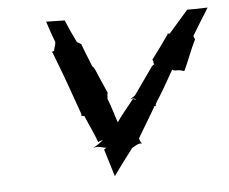

<svg xmlns="http://www.w3.org/2000/svg" viewBox="-41 -496 658 552"><g transform="rotate(-5 288.5 -220.0)"><path d="M111 -450C118 -429 124 -410 132 -390C132 -388 132 -385 131 -382L127 -368V-365C126 -365 124 -364 123 -363C122 -363 120 -362 119 -362C120 -361 122 -360 122 -359C145 -300 167 -239 188 -179C189 -178 189 -172 188 -171C189 -172 194 -171 196 -170H197C207 -145 221 -118 230 -92H231C231 -93 235 -95 237 -95C239 -96 242 -96 244 -97C237 -91 224 -81 216 -78V-77C230 -82 240 -74 253 -74C250 -73 247 -71 245 -69L269 9V10C287 -16 307 -42 326 -67L337 -73C341 -76 351 -79 355 -77V-78C352 -79 348 -88 348 -93L398 -177C398 -178 399 -179 398 -180C399 -180 400 -180 401 -181C402 -181 404 -182 404 -181L405 -182C404 -182 404 -184 404 -185L408 -193C426 -221 445 -254 460 -281C462 -279 469 -277 474 -278C481 -278 489 -276 493 -274L495 -275C508 -302 518 -332 533 -362L529 -372C545 -398 561 -425 577 -450H576C556 -449 539 -449 519 -449H518L462 -385C461 -384 458 -385 457 -386H456C457 -385 455 -382 454 -381C439 -359 422 -336 406 -315V-314C407 -314 407 -311 408 -310V-308C408 -306 409 -302 410 -301C409 -301 404 -297 403 -296L348 -218C345 -214 338 -210 334 -209V-208C338 -209 347 -208 350 -204C346 -205 342 -206 340 -207C324 -186 306 -166 291 -144C283 -166 277 -190 268 -212L267 -216L268 -218V-225C268 -226 269 -231 270 -231L269 -232C260 -253 249 -277 240 -299L235 -308C234 -308 234 -309 234 -309L233 -310H232C224 -332 214 -354 206 -377L204 -378L194 -384C183 -406 173 -428 164 -450C164 -450 164 -449 164 -449C145 -449 130 -450 111 -450Z"/></g></svg>

Font: Charger Mayhem
Style: Obl
Weight: 400
Designer: Jasper
Foundry: Cannot Into Space Fonts
Version: Version 0.98